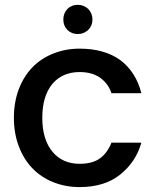

<svg xmlns="http://www.w3.org/2000/svg" viewBox="-20 -760 640 789"><path d="M37.1 -275.9Q37.1 -339.8 57.1 -393.1Q76.7 -445.3 112.8 -482.9Q148.4 -520 199.2 -540Q249.5 -560.1 307.1 -560.1Q408.7 -560.1 474.1 -513.2Q538.6 -464.8 561 -377H438Q425.3 -416 391.1 -440.9Q357.9 -463.9 307.1 -463.9Q237.3 -463.9 195.8 -416Q153.8 -365.7 153.8 -275.9Q153.8 -186.5 195.8 -136.2Q237.3 -86.9 307.1 -86.9Q359.9 -86.9 390.1 -108.9Q421.4 -131.3 438 -173.8H561Q538.6 -94.2 473.1 -42Q409.2 8.8 307.1 8.8Q249.5 8.8 199.2 -11.2Q148.9 -31.2 112.8 -68.8Q77.1 -106 57.1 -159.2Q37.1 -212.4 37.1 -275.9ZM240.2 -680.2Q240.2 -705.1 256.8 -723.1Q273.9 -740.2 299.8 -740.2Q324.2 -740.2 342.8 -723.1Q359.9 -704.6 359.9 -680.2Q359.9 -654.3 342.8 -637.2Q324.2 -620.1 299.8 -620.1Q273.9 -620.1 256.8 -637.2Q240.2 -653.8 240.2 -680.2Z"/></svg>

Font: PoppinsZ Medium
Style: Regular
Weight: 500
Designer: Ninad Kale (Devanagari), Jonny Pinhorn (Latin)
Foundry: Indian Type Foundry
Version: Version 3.002;FEAKit 1.0